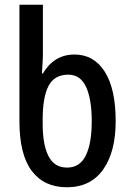

<svg xmlns="http://www.w3.org/2000/svg" viewBox="-20 -780 553 810"><path d="M262 10Q166 10 114 -59Q62 -128 62 -268V-760H161V-553Q161 -536 159.5 -514Q158 -492 157 -470H161Q183 -508 216.5 -529Q250 -550 294 -550Q376 -550 422 -477.5Q468 -405 468 -269Q468 -139 415 -64.5Q362 10 262 10ZM263 -73Q317 -73 342 -124Q367 -175 367 -268Q367 -362 343 -413.5Q319 -465 268 -465Q210 -465 185 -418Q160 -371 160 -275V-258Q160 -170 184.5 -121.5Q209 -73 263 -73Z"/></svg>

Font: Noto Sans Georgian Condensed Medium
Style: Regular
Weight: 500
Width: 3
Designer: Monotype Design Team, Akaki Razmadze
Foundry: Google LLC
Version: Version 2.005; ttfautohint (v1.8.4.7-5d5b)